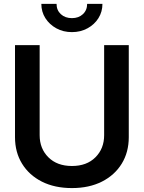

<svg xmlns="http://www.w3.org/2000/svg" viewBox="-20 -961 744 993"><path d="M352.1 11.7Q262.7 11.7 196.5 -21.7Q130.4 -55.2 94 -114.5Q57.6 -173.8 57.6 -251.5V-727.5H185.1V-261.7Q185.1 -192.4 230.2 -147.5Q275.4 -102.5 352.1 -102.5Q428.7 -102.5 473.6 -147.5Q518.6 -192.4 518.6 -261.7V-727.5H646V-251.5Q646 -173.8 609.6 -114.5Q573.2 -55.2 507.1 -21.7Q440.9 11.7 352.1 11.7ZM352.1 -794.9Q307.1 -794.9 271.5 -814.5Q235.8 -834 214.8 -866.9Q193.8 -899.9 193.8 -940.9H272.5Q272.5 -908.2 294.7 -887.7Q316.9 -867.2 352.1 -867.2Q386.7 -867.2 408.7 -887.7Q430.7 -908.2 430.7 -940.9H509.8Q509.8 -899.9 489 -866.9Q468.3 -834 432.4 -814.5Q396.5 -794.9 352.1 -794.9Z"/></svg>

Font: Inter Display SemiBold
Style: Regular
Weight: 600
Designer: Rasmus Andersson
Foundry: rsms
Version: Version 4.001;git-9221beed3